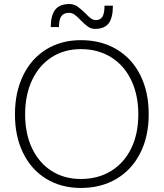

<svg xmlns="http://www.w3.org/2000/svg" viewBox="-20 -908 801 940"><path d="M376 12.2Q279.8 12.2 206.5 -32.5Q133.3 -77.1 93.3 -158.7Q53.2 -240.2 53.2 -347.7Q53.2 -456.1 93.3 -538.6Q133.3 -621.1 206.5 -666.3Q279.8 -711.4 376 -711.4Q475.6 -711.4 551.3 -666.3Q627 -621.1 667.7 -538.6Q708.5 -456.1 708 -347.7Q708 -240.2 666.7 -158.7Q625.5 -77.1 550.3 -32.5Q475.1 12.2 376 12.2ZM376 -31.7Q460 -31.7 523.9 -71Q587.9 -110.4 622.6 -181.9Q657.2 -253.4 657.2 -348.1Q657.2 -443.4 622.3 -515.9Q587.4 -588.4 523.7 -627.9Q460 -667.5 376 -667.5Q294.4 -667.5 232.7 -627.7Q170.9 -587.9 137 -515.6Q103 -443.4 103 -347.7Q103 -253.4 137 -181.9Q170.9 -110.4 232.7 -71Q294.4 -31.7 376 -31.7ZM445.3 -766.6Q426.3 -766.6 410.9 -777.3Q395.5 -788.1 375.5 -808.6Q358.4 -826.7 345.7 -835.9Q333 -845.2 318.4 -845.2Q292 -845.2 280.3 -828.6Q268.6 -812 268.6 -775.4H228.5Q228.5 -832.5 250.2 -860.4Q272 -888.2 319.3 -888.2Q341.3 -888.2 357.9 -877Q374.5 -865.7 397 -843.8Q413.1 -826.7 424.8 -818.1Q436.5 -809.6 449.7 -809.6Q471.7 -809.6 481.7 -826.4Q491.7 -843.3 491.7 -880.4H532.7Q532.7 -820.8 512 -793.7Q491.2 -766.6 445.3 -766.6Z"/></svg>

Font: DavidDev Light
Style: Regular
Weight: 300
Designer: David.dev
Foundry: David.dev
Version: Version 1.001;FEAKit 1.0